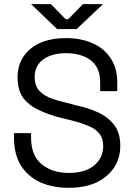

<svg xmlns="http://www.w3.org/2000/svg" viewBox="-20 -899 653 933"><path d="M313.5 13.7Q237.3 13.7 176.8 -12.7Q117.2 -40 82 -93.8Q47.9 -149.4 47.9 -231.4Q47.9 -238.3 47.9 -252Q68.4 -252 130.9 -252Q130.9 -247.1 130.9 -231.4Q130.9 -143.6 181.6 -101.6Q233.4 -58.6 313.5 -58.6Q394.5 -58.6 438.5 -95.7Q481.4 -132.8 481.4 -189.5Q481.4 -227.5 461.9 -251Q442.4 -274.4 407.2 -288.1Q372.1 -302.7 325.2 -314.5Q307.6 -318.4 273.4 -327.1Q211.9 -342.8 165 -366.2Q118.2 -388.7 90.8 -425.8Q65.4 -463.9 65.4 -523.4Q65.4 -582 94.7 -625Q124 -668 176.8 -691.4Q231.4 -713.9 300.8 -713.9Q372.1 -713.9 428.7 -689.5Q485.4 -665 516.6 -617.2Q549.8 -570.3 549.8 -498Q549.8 -484.4 549.8 -456.1Q529.3 -456.1 466.8 -456.1Q466.8 -466.8 466.8 -498Q466.8 -548.8 445.3 -580.1Q423.8 -611.3 385.7 -626Q348.6 -640.6 300.8 -640.6Q232.4 -640.6 190.4 -610.4Q148.4 -580.1 148.4 -524.4Q148.4 -487.3 166 -463.9Q183.6 -441.4 216.8 -425.8Q250 -412.1 295.9 -401.4Q313.5 -396.5 347.7 -387.7Q409.2 -375 457 -352.5Q505.9 -330.1 535.2 -291Q564.5 -252.9 564.5 -191.4Q564.5 -128.9 533.2 -83Q502 -37.1 445.3 -10.7Q388.7 13.7 313.5 13.7ZM257.8 -757.8Q226.6 -788.1 130.9 -878.9Q155.3 -878.9 227.5 -878.9Q246.1 -860.4 298.8 -805.7Q302.7 -805.7 311.5 -805.7Q330.1 -824.2 382.8 -878.9Q407.2 -878.9 480.5 -878.9Q448.2 -848.6 352.5 -757.8Q329.1 -757.8 257.8 -757.8Z"/></svg>

Font: Kadena Space Grotesk
Style: Regular
Weight: 400
Designer: Florian Karsten
Version: Version 2.000